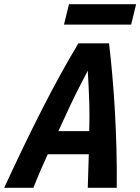

<svg xmlns="http://www.w3.org/2000/svg" viewBox="-69 -901 673 921"><path d="M-49 0Q-1 -104 45 -199.5Q91 -295 135.5 -382Q180 -469 223 -547Q266 -625 307 -693H454Q463 -618 470 -537Q477 -456 482 -370Q487 -284 489.5 -191.5Q492 -99 491 0H352Q353 -41 354.5 -81Q356 -121 357 -161H160Q143 -124 125.5 -83.5Q108 -43 91 0ZM211 -272H359Q361 -349 359.5 -400Q358 -451 356 -488.5Q354 -526 352 -562Q333 -525 313.5 -487.5Q294 -450 270 -399.5Q246 -349 211 -272ZM238 -783 262 -881H584L560 -783Z"/></svg>

Font: Ubuntu Sans Mono
Style: Italic
Weight: 400
Italic angle: -13.5°
Monospace: yes
Designer: Dalton Maag Ltd
Foundry: Dalton Maag Ltd
Version: Version 1.006